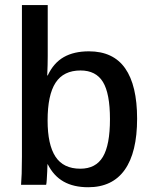

<svg xmlns="http://www.w3.org/2000/svg" viewBox="-20 -745 614 774"><path d="M532.7 -266.6Q532.7 -130.9 482.9 -60.5Q433.1 9.8 335.4 9.8Q276.9 9.8 236.6 -12.9Q196.3 -35.6 172.4 -83H171.4Q171.4 -72.8 170.4 -54.4Q169.4 -36.1 168.5 -20.3Q167.5 -4.4 166 0H64.9Q66.4 -16.6 67.4 -44.7Q68.4 -72.8 68.4 -112.8V-724.6H172.4V-519.5Q172.4 -502 171.9 -482.2Q171.4 -462.4 170.4 -440.9H172.4Q196.3 -491.7 237.3 -514.9Q278.3 -538.1 338.4 -538.1Q436.5 -538.1 484.6 -469.5Q532.7 -400.9 532.7 -266.6ZM423.3 -264.6Q423.3 -368.2 395 -414.6Q366.7 -460.9 304.7 -460.9Q236.3 -460.9 204.1 -411.6Q171.9 -362.3 171.9 -259.3Q171.9 -162.1 203.6 -113.5Q235.4 -64.9 303.7 -64.9Q366.2 -64.9 394.8 -112.8Q423.3 -160.6 423.3 -264.6Z"/></svg>

Font: Arimo Medium
Style: Regular
Weight: 500
Designer: Steve Matteson
Foundry: Monotype Imaging Inc.
Version: Version 1.33